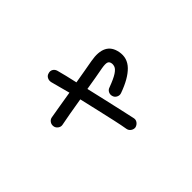

<svg xmlns="http://www.w3.org/2000/svg" viewBox="-105 -853 1209 1209"><g transform="rotate(-45 500.0 -248.0)"><path d="M537.1 66.4Q521.5 69.3 506.8 59.6Q492.2 49.8 489.3 33.2Q483.4 -2.9 471.2 -58.1Q459 -113.3 444.3 -177.2Q429.7 -241.2 415 -303.7Q357.4 -293.9 305.7 -285.2Q253.9 -276.4 221.7 -269.5Q206.1 -266.6 191.9 -277.3Q177.7 -288.1 175.8 -304.7Q173.8 -322.3 184.1 -335.4Q194.3 -348.6 210 -350.6Q237.3 -355.5 287.6 -363.8Q337.9 -372.1 396.5 -381.8Q385.7 -419.9 377.4 -453.1Q369.1 -486.3 362.3 -509.8Q358.4 -527.3 366.2 -542Q374 -556.6 389.6 -560.5Q407.2 -566.4 421.4 -558.1Q435.5 -549.8 440.4 -533.2Q448.2 -505.9 456.5 -470.7Q464.8 -435.5 473.6 -396.5Q519.5 -404.3 561.5 -411.6Q603.5 -418.9 635.7 -424.8Q778.3 -450.2 798.8 -341.8Q811.5 -278.3 766.1 -231.4Q720.7 -184.6 625 -150.4Q609.4 -144.5 593.8 -151.9Q578.1 -159.2 573.2 -174.8Q567.4 -191.4 574.7 -206.5Q582 -221.7 597.7 -226.6Q655.3 -248 681.2 -265.1Q707 -282.2 712.4 -297.9Q717.8 -313.5 714.8 -326.2Q711.9 -341.8 698.7 -346.7Q685.5 -351.6 650.4 -345.7Q584 -333 493.2 -318.4Q507.8 -254.9 522.5 -191.4Q537.1 -127.9 549.3 -73.2Q561.5 -18.6 569.3 17.6Q573.2 34.2 563.5 47.9Q553.7 61.5 537.1 66.4Z"/></g></svg>

Font: KTXP_ComRound
Style: Medium
Weight: 500
Version: Version 1.01;May 16, 2022;FontCreator 13.0.0.2683 64-bit